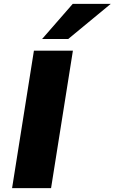

<svg xmlns="http://www.w3.org/2000/svg" viewBox="-20 -965 588 985"><path d="M42 0 154 -705H354L242 0ZM196 -765 353 -945H548L330 -765Z"/></svg>

Font: Nunito Sans 10pt SemiExpanded Black
Style: Italic
Weight: 900
Width: 6
Italic angle: -9°
Designer: Vernon Adams
Foundry: Vernon Adams
Version: Version 3.101;gftools[0.9.27]